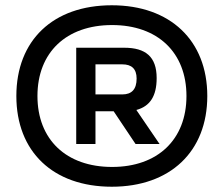

<svg xmlns="http://www.w3.org/2000/svg" viewBox="-20 -699 848 728"><path d="M404 9C181 9 42 -124 42 -335C42 -546 181 -679 404 -679C625 -679 766 -546 766 -335C766 -124 625 9 404 9ZM122 -335C122 -170 231 -66 405 -66C578 -66 687 -170 687 -335C687 -500 578 -604 405 -604C231 -604 122 -500 122 -335ZM269 -153H342V-277H411L494 -153H585L497 -282C549 -296 574 -335 574 -403C574 -484 532 -518 451 -518H269ZM342 -341V-455H444C479 -455 498 -438 498 -401C498 -360 479 -341 444 -341Z"/></svg>

Font: LT Wave Alt Bold
Style: Regular
Weight: 700
Designer: Daniel Lyons
Version: Version 2.5 (Glyphs App)